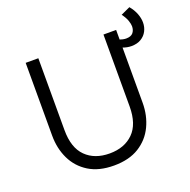

<svg xmlns="http://www.w3.org/2000/svg" viewBox="-140 -932 1073 1083"><g transform="rotate(-20 396.0 -390.0)"><path d="M364 15Q273.5 15 213.2 -22.5Q153 -60 122.8 -123Q92.5 -186 92.5 -263V-700H168.5V-268.5Q168.5 -162.5 221.5 -110Q274.5 -57.5 364 -57.5Q453 -57.5 506.2 -110Q559.5 -162.5 559.5 -268.5V-700H635.5V-263Q635.5 -186.5 605.2 -123.2Q575 -60 514.8 -22.5Q454.5 15 364 15ZM686 -584.5Q661 -584.5 632.5 -595Q604 -605.5 578.5 -618V-664.5Q603 -653.5 628.8 -644.2Q654.5 -635 672.5 -635Q701.5 -635 714.2 -650.2Q727 -665.5 727 -689Q727 -702.5 720 -723.2Q713 -744 694 -769.5L749.5 -795Q771 -769.5 781.8 -741.5Q792.5 -713.5 792.5 -688Q792.5 -660 780.2 -636.5Q768 -613 744.2 -598.8Q720.5 -584.5 686 -584.5Z"/></g></svg>

Font: Geologica Cursive ExtraLight
Style: Regular
Weight: 250
Designer: Sindre Bremnes, Frode Helland
Foundry: Monokrom Skriftforlag AS
Version: Version 1.010;gftools[0.9.28]